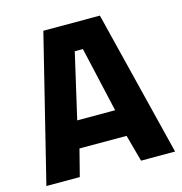

<svg xmlns="http://www.w3.org/2000/svg" viewBox="-102 -773 822 866"><g transform="rotate(-15 309.0 -340.0)"><path d="M9 0 177 -680H441L610 0H451L417 -125H197L165 0ZM220 -250H397L328 -554H290Z"/></g></svg>

Font: Cairo Play ExtraBold
Style: Regular
Weight: 800
Version: Version 3.119